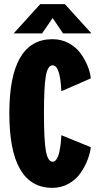

<svg xmlns="http://www.w3.org/2000/svg" viewBox="-20 -895 490 926"><path d="M421 -734H284L234 -808L183 -734H46L174 -875H293ZM233 11Q25 11 25 -348Q25 -706 233 -706Q276 -706 311.2 -687Q346.5 -668 368 -638.5Q389.5 -609 402.2 -577.8Q415 -546.5 418 -517L276 -455Q270 -580 234 -580Q210 -580 201 -528.2Q192 -476.5 192 -348Q192 -220 201.2 -167.5Q210.5 -115 234 -115Q245 -115 253.5 -128.5Q262 -142 266.5 -164Q271 -186 273 -204.5Q275 -223 276 -243L418 -185Q414.5 -155.5 402 -123.2Q389.5 -91 368 -60Q346.5 -29 311 -9Q275.5 11 233 11Z"/></svg>

Font: League Mono Condensed ExtraBold
Style: Regular
Weight: 800
Width: 1
Designer: Tyler Finck
Foundry: The League of Moveable Type / Tyler Finck
Version: Version 2.210